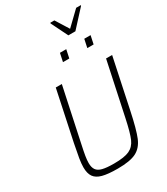

<svg xmlns="http://www.w3.org/2000/svg" viewBox="-261 -1202 1145 1319"><g transform="rotate(-30 312.0 -542.0)"><path d="M67 -117Q67 -146 73.5 -186Q80 -226 94 -295L177 -688H225L135 -265Q123 -210 118 -179Q113 -148 113 -125Q113 -90 127 -70.5Q141 -51 173 -43Q205 -35 263 -35Q346 -35 385.5 -53.5Q425 -72 444.5 -116.5Q464 -161 486 -265L576 -688H624L541 -295Q513 -161 488.5 -101.5Q464 -42 415.5 -17Q367 8 268 8Q191 8 148 -3.5Q105 -15 86 -42Q67 -69 67 -117ZM307 -814 321 -880H371L357 -814ZM500 -814 514 -880H564L550 -814ZM431 -955 366 -1087 367 -1092H399L464 -988L572 -1092H609L608 -1087L487 -955Z"/></g></svg>

Font: Saira Semi Condensed ExtraLight
Style: Italic
Weight: 200
Width: 4
Italic angle: -12°
Designer: Hector Gatti with collaboration of the Omnibus-Type team
Foundry: Omnibus-Type
Version: Version 1.001; ttfautohint (v1.8)